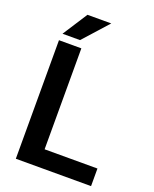

<svg xmlns="http://www.w3.org/2000/svg" viewBox="-163 -991 867 1082"><g transform="rotate(20 270.5 -450.0)"><path d="M519 -105.5V0H67.9V-710.9H202.1V-105.5ZM74.2 -752 169.9 -900.4H312.5L179.2 -752Z"/></g></svg>

Font: Vazirmatn RD UI SemiBold
Style: Regular
Weight: 600
Designer: Saber Rastikerdar
Foundry: Saber Rastikerdar
Version: Version 33.003